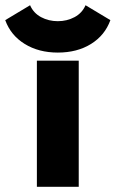

<svg xmlns="http://www.w3.org/2000/svg" viewBox="-91 -714 442 734"><path d="M50 0V-482H210V0ZM130 -513Q57 -513 3.5 -546Q-50 -579 -71 -637L24 -694Q37 -664 66 -648.5Q95 -633 130 -633Q165 -633 194 -648.5Q223 -664 236 -694L331 -637Q310 -579 257 -546Q204 -513 130 -513Z"/></svg>

Font: Braah One
Style: Regular
Weight: 400
Designer: Ashish Kumar
Foundry: Ashish Kumar
Version: Version 1.001; ttfautohint (v1.8.4.7-5d5b);gftools[0.9.29]